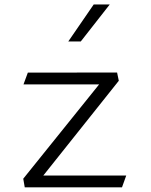

<svg xmlns="http://www.w3.org/2000/svg" viewBox="-20 -818 660 838"><path d="M491 -501.5 498.5 -465.5 152 -30.5 141.5 -52H531L512.5 -0.5H88L81.5 -38L421 -460L429 -449.5H82.5L101.5 -501ZM332.5 -637 459 -798.5H389L278 -637Z"/></svg>

Font: Monaspace Argon Var
Style: Regular
Weight: 400
Designer: Riley Cran and the Lettermatic Team
Version: Version 1.000 (Monaspace Argon Var)